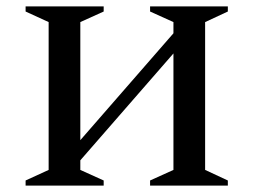

<svg xmlns="http://www.w3.org/2000/svg" viewBox="-20 -580 792 600"><path d="M60 0V-16L132 -49V-511L60 -544V-560H304V-544L231 -511V-142L522 -476V-511L449 -544V-560H692V-544L621 -511V-49L692 -16V0H449V-16L522 -49V-413L231 -79V-49L304 -16V0Z"/></svg>

Font: Spectral SC Medium
Style: Regular
Weight: 500
Designer: Jean-Baptiste Levee
Foundry: Production Type
Version: Version 2.001